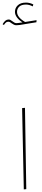

<svg xmlns="http://www.w3.org/2000/svg" viewBox="-89 -1455 321 1476"><path d="M94 1 81 -624 103 -626 113 -1ZM192 -1300 191 -1284 63 -1263Q47 -1261 37 -1261Q26 -1261 18.5 -1265Q11 -1269 0 -1276Q-6 -1281 -12 -1284.5Q-18 -1288 -25 -1288Q-35 -1288 -42 -1283Q-49 -1278 -59 -1263L-69 -1269Q-58 -1288 -47 -1296.5Q-36 -1305 -23 -1305Q-14 -1305 -8.5 -1301.5Q-3 -1298 7 -1291Q16 -1284 23 -1280.5Q30 -1277 39 -1277Q48 -1277 58 -1279L84 -1283Q57 -1300 41.5 -1321Q26 -1342 26 -1364Q26 -1394 48 -1414.5Q70 -1435 111 -1435Q139 -1435 167 -1421L163 -1406Q135 -1420 111 -1420Q76 -1420 59 -1404Q42 -1388 42 -1364Q42 -1322 104 -1286Z"/></svg>

Font: FiraGO Thin
Style: Italic
Weight: 100
Italic angle: -8°
Designer: bBox Type GmbH
Foundry: bBox Type GmbH
Version: Version 1.001